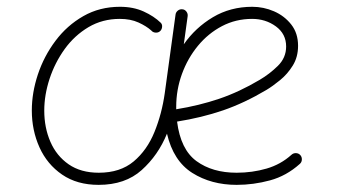

<svg xmlns="http://www.w3.org/2000/svg" viewBox="-20 -526 980 557"><path d="M266.6 -24.9Q328.6 -24.9 367.7 -57.6Q406.7 -90.3 428.2 -143.3Q449.7 -196.3 458 -255.9L489.3 -483.9Q490.2 -490.7 496.1 -495.4Q502 -500 509.3 -499Q516.1 -498.5 520.8 -492.4Q525.4 -486.3 524.4 -479L513.2 -397.5Q546.9 -445.8 597.7 -476.1Q648.4 -506.3 711.9 -506.3Q744.6 -506.3 774.9 -493.2Q805.2 -480 825 -454.8Q844.7 -429.7 844.7 -393.1Q844.7 -360.4 829.3 -335.7Q814 -311 792.5 -293.5Q771 -275.9 752.9 -265.1Q689 -227.1 627 -205.8Q564.9 -184.6 493.7 -173.3Q503.9 -92.3 550 -58.6Q596.2 -24.9 666.5 -24.9Q711.9 -24.9 753.2 -36.9Q794.4 -48.8 825.7 -77.1Q831.1 -82 838.6 -81.8Q846.2 -81.5 851.1 -76.2Q856 -70.8 855.7 -63.2Q855.5 -55.7 850.1 -50.8Q811 -15.6 763.2 -2.7Q715.3 10.3 666.5 10.3Q592.8 10.3 537.8 -24.4Q482.9 -59.1 464.4 -138.2Q439 -75.7 391.1 -32.7Q343.3 10.3 266.1 10.3Q203.6 10.3 160.2 -19.5Q116.7 -49.3 94.5 -98.6Q72.3 -147.9 72.3 -205.6Q72.3 -256.8 89.8 -309.8Q107.4 -362.8 140.9 -407.5Q174.3 -452.1 221.7 -479.2Q269 -506.3 328.1 -506.3Q366.7 -506.3 396.7 -492.7Q426.8 -479 446.3 -460Q451.2 -455.1 450.2 -447.3Q449.2 -439.5 443.8 -435.1Q438.5 -430.7 430.9 -431.4Q423.3 -432.1 418.9 -437.5Q404.8 -450.2 381.8 -460.7Q358.9 -471.2 327.6 -471.2Q277.3 -471.2 236.8 -447.3Q196.3 -423.3 167.7 -383.8Q139.2 -344.2 123.8 -297.4Q108.4 -250.5 108.4 -205.1Q108.4 -155.8 126.2 -114.7Q144 -73.7 179.2 -49.3Q214.4 -24.9 266.6 -24.9ZM711.4 -471.2Q664.1 -471.2 624 -450.2Q584 -429.2 554.2 -393.1Q524.4 -356.9 507.8 -311.3Q491.2 -265.6 491.2 -216.3Q491.2 -212.4 491.2 -209Q557.6 -219.7 616 -239.5Q674.3 -259.3 733.4 -294.4Q761.7 -311 785.9 -334.7Q810.1 -358.4 810.1 -391.1Q810.1 -427.7 780.3 -449.5Q750.5 -471.2 711.4 -471.2Z"/></svg>

Font: Mikhak-DS1-FD ExtraLight
Style: Regular
Weight: 200
Designer: Amin Abedi
Version: Version 3.2